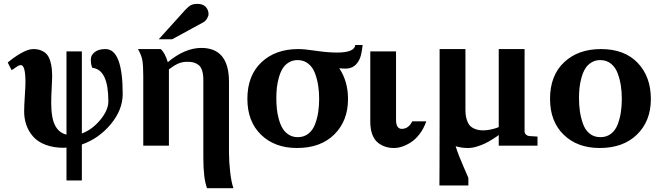

<svg xmlns="http://www.w3.org/2000/svg" viewBox="-20 -754 3418 994"><path d="M403.8 -487.8V-63Q457.5 -83 499.3 -133.5Q541 -184.1 541 -229Q541 -394.5 458 -402.8Q450.2 -418.9 450.2 -446.8Q450.2 -468.3 470.2 -484.1Q490.2 -500 525.9 -500Q615.2 -500 615.2 -267.1Q615.2 -185.5 553.7 -111.3Q492.2 -37.1 403.8 -5.9V180.2H324.2V9.8Q321.8 9.8 317.4 10.5Q313 11.2 311 11.2Q257.3 11.2 216.6 -4.2Q175.8 -19.5 151.9 -46.6Q127.9 -73.7 116.5 -106.7Q105 -139.6 105 -178.2Q105 -204.6 108.4 -255.9Q111.8 -307.1 111.8 -328.1Q111.8 -417 87.9 -417Q78.1 -417 61 -404.5Q43.9 -392.1 40 -391.1L20 -430.2Q50.3 -456.5 88.1 -478.3Q126 -500 151.9 -500Q176.8 -500 195.1 -491.9Q213.4 -483.9 223.6 -471.2Q233.9 -458.5 240 -438.5Q246.1 -418.5 248 -399.2Q250 -379.9 250 -354Q250 -343.3 247.6 -297.6Q245.1 -252 245.1 -222.2Q245.1 -142.6 265.4 -104.2Q285.6 -65.9 324.2 -57.1V-487.8Z M721.7 0V-359.9Q721.7 -412.1 717.3 -439.9Q712.9 -467.8 694.3 -500H812.5Q834.5 -479.5 848.6 -432.1Q937 -505.9 1022.5 -505.9Q1165.5 -505.9 1165.5 -330.1V37.1Q1165.5 82.5 1171.6 136.2Q1177.7 189.9 1188.5 220.2H1051.8Q1032.7 169.9 1032.7 63V-339.8Q1032.7 -370.1 1025.9 -390.1Q1019 -410.2 1005.9 -419.2Q992.7 -428.2 980 -431.2Q967.3 -434.1 948.7 -434.1Q922.9 -434.1 901.4 -424.3Q879.9 -414.6 854.5 -395V0ZM1059.6 -681.2Q1059.6 -670.9 1051.8 -658Q1043.9 -645 1033.7 -639.2L871.6 -550.8H801.8L938.5 -702.1Q955.6 -720.7 968.5 -727.3Q981.4 -733.9 1001.5 -733.9Q1031.2 -733.9 1045.4 -718Q1059.6 -702.1 1059.6 -681.2Z M1857.4 -521Q1852.1 -474.6 1843.8 -453.1Q1821.8 -399.4 1770.5 -398.9Q1746.1 -398.9 1736.3 -400.9Q1781.7 -333 1781.7 -241.2Q1781.7 -128.4 1710.9 -58.1Q1640.1 12.2 1517.6 12.2Q1402.3 12.2 1331.5 -56.4Q1260.7 -125 1260.7 -242.2Q1260.7 -362.8 1333.3 -431.4Q1405.8 -500 1524.4 -500Q1555.7 -500 1616.2 -491Q1676.8 -481.9 1724.6 -481.9Q1815.4 -481.9 1819.3 -521ZM1632.3 -242.2Q1632.3 -277.8 1627.4 -310.1Q1622.6 -342.3 1611.1 -373.8Q1599.6 -405.3 1576.4 -424.1Q1553.2 -442.9 1520.5 -442.9Q1494.6 -442.9 1474.6 -430.4Q1454.6 -418 1442.9 -398.7Q1431.2 -379.4 1423.6 -352.3Q1416 -325.2 1413.3 -299.8Q1410.6 -274.4 1410.6 -246.1Q1410.6 -217.8 1413.1 -192.1Q1415.5 -166.5 1423.1 -138.4Q1430.7 -110.4 1442.4 -90.3Q1454.1 -70.3 1474.4 -57.1Q1494.6 -43.9 1521.5 -43.9Q1553.7 -43.9 1576.7 -62Q1599.6 -80.1 1611.1 -110.8Q1622.6 -141.6 1627.4 -173.6Q1632.3 -205.6 1632.3 -242.2Z M2187 -126Q2174.3 -89.4 2153.3 -61.5Q2132.3 -33.7 2108.9 -18.3Q2085.4 -2.9 2063 4.6Q2040.5 12.2 2020 12.2Q1996.6 12.2 1976.1 5.9Q1955.6 -0.5 1937 -14.9Q1918.5 -29.3 1907.7 -57.1Q1897 -85 1897 -123V-487.8H2030.3V-133.8Q2030.3 -86.9 2060.1 -86.9Q2095.2 -86.9 2114.3 -126Z M2255.9 -149.9V-150.9V-500H2389.6V-189.9Q2389.6 -172.4 2391.1 -159.2Q2392.6 -146 2397.9 -130.1Q2403.3 -114.3 2412.6 -103.8Q2421.9 -93.3 2439.7 -86.2Q2457.5 -79.1 2481.9 -79.1Q2500.5 -79.1 2520.5 -83.5Q2540.5 -87.9 2551.3 -91.8L2562 -96.2V-500H2695.8V-73.2Q2695.8 -64.5 2702.6 -57.6Q2709.5 -50.8 2718.8 -49.8L2762.7 -46.9V0H2562V-55.2Q2558.6 -52.2 2552.5 -47.9Q2546.4 -43.5 2527.6 -31.7Q2508.8 -20 2490.7 -11.2Q2472.7 -2.4 2448.5 4.9Q2424.3 12.2 2403.8 12.2Q2367.7 12.2 2338.9 2.9Q2352.5 47.4 2378.2 105.2Q2403.8 163.1 2404.8 167V206.1H2254.9Q2254.9 201.7 2255.4 109.6Q2255.9 17.6 2255.9 -149.9Z M3349.6 -241.2Q3349.6 -127.9 3278.3 -57.9Q3207 12.2 3084.5 12.2Q2969.2 12.2 2898.4 -56.4Q2827.6 -125 2827.6 -242.2Q2827.6 -362.8 2900.1 -431.4Q2972.7 -500 3091.3 -500Q3212.9 -500 3281.2 -428.7Q3349.6 -357.4 3349.6 -241.2ZM3199.2 -242.2Q3199.2 -277.8 3194.3 -310.1Q3189.5 -342.3 3178 -373.8Q3166.5 -405.3 3143.3 -424.1Q3120.1 -442.9 3087.4 -442.9Q3061.5 -442.9 3041.5 -430.4Q3021.5 -418 3009.8 -398.7Q2998 -379.4 2990.5 -352.3Q2982.9 -325.2 2980.2 -299.8Q2977.5 -274.4 2977.5 -246.1Q2977.5 -209.5 2982.2 -177.5Q2986.8 -145.5 2998 -113.5Q3009.3 -81.5 3032.2 -62.7Q3055.2 -43.9 3088.4 -43.9Q3120.6 -43.9 3143.6 -61.8Q3166.5 -79.6 3178 -110.4Q3189.5 -141.1 3194.3 -173.1Q3199.2 -205.1 3199.2 -242.2Z"/></svg>

Font: Veleka
Style: Bold
Weight: 700
Designer: Stefan Peev, Context Ltd, 2016; SIL International, 1997-2014.
Foundry: Stefan Peev, Context Ltd, 2016
Version: Version 1.000